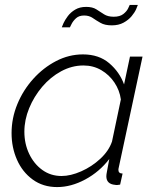

<svg xmlns="http://www.w3.org/2000/svg" viewBox="-20 -750 631 780"><path d="M212 10Q155 10 113 -20.5Q71 -51 49 -101Q27 -151 27 -209Q27 -270 50.5 -327Q74 -384 115 -429.5Q156 -475 208 -502Q260 -529 317 -529Q382 -529 424 -493Q466 -457 484 -407L508 -520H559L463 -72Q461 -64 461 -60Q461 -45 478 -45L468 0Q462 1 457 1.5Q452 2 448 1Q412 -2 412 -34Q412 -41 414.5 -53Q417 -65 424 -104Q384 -52 326.5 -21Q269 10 212 10ZM230 -35Q267 -35 310 -54Q353 -73 387.5 -105Q422 -137 435 -175L471 -346Q466 -383 445 -414.5Q424 -446 391.5 -465Q359 -484 319 -484Q272 -484 228.5 -460.5Q185 -437 151.5 -397.5Q118 -358 98.5 -310.5Q79 -263 79 -215Q79 -166 98.5 -125Q118 -84 152 -59.5Q186 -35 230 -35ZM434 -647Q406 -647 388.5 -657Q371 -667 356.5 -677Q342 -687 322 -687Q301 -687 289 -676Q277 -665 271 -653Q265 -641 264 -639H231Q232 -643 238 -656Q244 -669 255.5 -684.5Q267 -700 285.5 -711Q304 -722 330 -722Q356 -722 371.5 -712Q387 -702 402.5 -692Q418 -682 442 -682Q467 -682 481 -693Q495 -704 500.5 -716Q506 -728 507 -730H540Q539 -726 533 -712.5Q527 -699 514.5 -684Q502 -669 482 -658Q462 -647 434 -647Z"/></svg>

Font: Raleway Light
Style: Italic
Weight: 300
Italic angle: -12°
Designer: Matt McInerney, Pablo Impallari, Rodrigo Fuenzalida
Foundry: Matt McInerney, Pablo Impallari, Rodrigo Fuenzalida
Version: Version 4.026